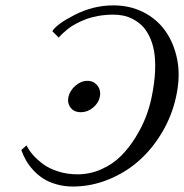

<svg xmlns="http://www.w3.org/2000/svg" viewBox="-20 -678 679 708"><path d="M278.3 -264.2Q252.9 -264.2 240.2 -281.2Q227.5 -298.3 232.4 -320.8Q237.8 -344.2 258.3 -362.1Q278.8 -379.9 302.7 -379.9Q325.2 -379.9 339.1 -362.5Q353 -345.2 348.1 -320.8Q343.3 -297.9 323 -281Q302.7 -264.2 278.3 -264.2ZM196.8 -539.1 172.9 -563Q189 -589.4 256.6 -623.8Q324.2 -658.2 398.9 -658.2Q458.5 -658.2 508.3 -633.3Q558.1 -608.4 589.8 -563.7Q621.6 -519 633.8 -457Q645.5 -396 629.4 -321.8Q614.3 -252 578.6 -191.4Q542.5 -129.9 492.7 -85.7Q442.9 -41.5 379.4 -15.9Q315.9 9.8 249 9.8Q216.8 9.8 188.5 1.7Q160.2 -6.3 139.6 -19.5Q119.1 -32.7 102.8 -50.5Q86.4 -68.4 75.9 -86.7Q65.4 -105 58.6 -125L78.1 -142.1Q85.4 -125.5 100.3 -108.2Q115.2 -90.8 137.9 -73.7Q160.6 -56.6 194.1 -45.9Q227.5 -35.2 265.6 -35.2Q312.5 -35.2 354.2 -54Q396 -72.8 425.5 -102.3Q455.1 -131.8 479 -170.2Q502.9 -208.5 517.1 -245.1Q530.8 -280.3 538.6 -316.9Q549.8 -370.6 551.8 -414.1Q553.7 -458.5 548.1 -489.5Q542.5 -520.5 530.5 -544.7Q518.6 -568.8 503.4 -583.5Q488.3 -598.1 469.7 -607.7Q451.2 -617.2 433.8 -620.6Q416.5 -624 398.4 -624Q369.6 -624 343.3 -619.4Q316.9 -614.7 297.1 -607.2Q277.3 -599.6 260.3 -590.6Q243.2 -581.5 231.9 -572.5Q220.7 -563.5 212.4 -555.9Q204.1 -548.3 200.2 -543.9Z"/></svg>

Font: Linux Biolinum G
Style: Italic
Weight: 400
Italic angle: -12°
Designer: Philipp H. Poll
Foundry: Philipp H. Poll
Version: Version 0.5.1